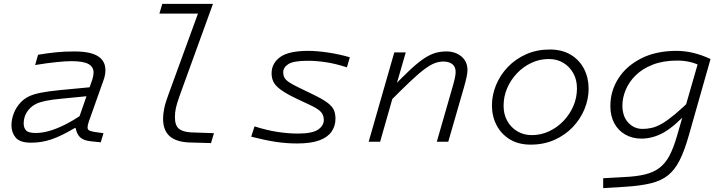

<svg xmlns="http://www.w3.org/2000/svg" viewBox="-20 -730 3724 989"><path d="M164 -45Q196 -45 232 -55Q268 -65 310 -85.5Q352 -106 401 -139L370 -70H364Q297 -30 246 -12.5Q195 5 141 5Q82 5 60.5 -21.5Q39 -48 39 -84Q39 -115 51.5 -147.5Q64 -180 90 -206Q106 -222 128 -233Q150 -244 188.5 -252Q227 -260 290 -266L469 -283L454 -237L300 -222Q245 -217 213 -210Q181 -203 164 -194Q147 -185 136 -174Q118 -156 110 -136Q102 -116 102 -94Q102 -71 114.5 -58Q127 -45 164 -45ZM437 -102Q434 -93 432.5 -86Q431 -79 431 -74Q431 -62 440.5 -57.5Q450 -53 469 -50L513 -44L499 3L450 -2Q410 -6 392.5 -23Q375 -40 370 -70L375 -89L456 -322Q459 -332 460.5 -340.5Q462 -349 462 -356Q462 -385 436 -400Q410 -415 347 -415Q319 -415 270 -410Q221 -405 161 -395L176 -448Q224 -456 267.5 -460.5Q311 -465 363 -465Q446 -465 484.5 -440.5Q523 -416 523 -369Q523 -358 521 -345.5Q519 -333 514 -319Z M816 -710H1051L1036 -660H801ZM848 -244 1018 -710H1077L905 -236Q891 -197 886 -173.5Q881 -150 881 -127Q881 -84 901.5 -67Q922 -50 966 -48L1082 -44L1067 7L959 4Q889 2 854.5 -28Q820 -58 820 -119Q820 -143 826 -172Q832 -201 848 -244Z M1708 -118Q1708 -81 1688 -52Q1668 -23 1625 -7Q1582 9 1511 9Q1456 9 1402 1Q1348 -7 1274 -26L1291 -79Q1354 -59 1409 -50.5Q1464 -42 1514 -42Q1589 -42 1618.5 -62.5Q1648 -83 1648 -112Q1648 -136 1633.5 -153Q1619 -170 1571 -192L1505 -223Q1451 -249 1424 -269.5Q1397 -290 1388 -309.5Q1379 -329 1379 -352Q1379 -404 1423 -436Q1467 -468 1568 -468Q1611 -468 1669 -459.5Q1727 -451 1782 -435L1767 -383Q1709 -402 1659 -409.5Q1609 -417 1568 -417Q1492 -417 1465.5 -400Q1439 -383 1439 -358Q1439 -342 1445 -330.5Q1451 -319 1467.5 -307.5Q1484 -296 1517 -280L1583 -248Q1636 -223 1662.5 -204Q1689 -185 1698.5 -166Q1708 -147 1708 -118Z M2070 -460 2012 -259 1938 0H1879L2011 -460ZM1969 -188 1998 -276Q2057 -338 2098 -375.5Q2139 -413 2169 -432Q2199 -451 2225 -458Q2251 -465 2279 -465Q2326 -465 2357 -439Q2388 -413 2388 -369Q2388 -358 2384.5 -338.5Q2381 -319 2371 -284L2289 0H2230L2314 -292Q2322 -321 2324.5 -335.5Q2327 -350 2327 -360Q2327 -386 2310 -399.5Q2293 -413 2264 -413Q2243 -413 2221.5 -405.5Q2200 -398 2169 -375.5Q2138 -353 2090.5 -308Q2043 -263 1969 -188Z M2812 -475Q2875 -475 2920 -448Q2965 -421 2988.5 -375Q3012 -329 3012 -273Q3012 -220 2991 -168.5Q2970 -117 2930.5 -75.5Q2891 -34 2836 -9.5Q2781 15 2714 15Q2651 15 2606.5 -12Q2562 -39 2538 -85Q2514 -131 2514 -187Q2514 -240 2535 -291.5Q2556 -343 2595.5 -384.5Q2635 -426 2690 -450.5Q2745 -475 2812 -475ZM2719 -34Q2766 -34 2808 -53.5Q2850 -73 2882.5 -107Q2915 -141 2933.5 -184Q2952 -227 2952 -275Q2952 -319 2933 -353Q2914 -387 2881.5 -406.5Q2849 -426 2807 -426Q2760 -426 2718 -406.5Q2676 -387 2643.5 -353Q2611 -319 2592.5 -276Q2574 -233 2574 -185Q2574 -141 2593 -107Q2612 -73 2645 -53.5Q2678 -34 2719 -34Z M3467 -29 3580 -421 3612 -426H3640L3528 -32Q3506 46 3481 95.5Q3456 145 3421 173Q3386 201 3333 214Q3280 227 3202 232L3087 239V188L3196 182Q3259 179 3302.5 168.5Q3346 158 3376.5 135Q3407 112 3428 72.5Q3449 33 3467 -29ZM3598 -386Q3567 -403 3535 -410.5Q3503 -418 3469 -418Q3396 -418 3342.5 -397Q3289 -376 3254.5 -342Q3220 -308 3203 -267Q3186 -226 3186 -187Q3186 -131 3216 -98.5Q3246 -66 3290 -66Q3314 -66 3338 -71.5Q3362 -77 3390.5 -93.5Q3419 -110 3458 -142.5Q3497 -175 3552 -229L3528 -159Q3455 -79 3399 -47.5Q3343 -16 3284 -16Q3237 -16 3200.5 -37Q3164 -58 3144 -95.5Q3124 -133 3124 -184Q3124 -261 3165 -325.5Q3206 -390 3282.5 -429Q3359 -468 3465 -468Q3550 -468 3640 -426Z"/></svg>

Font: Intel One Mono Light
Style: Italic
Weight: 300
Italic angle: -16°
Monospace: yes
Designer: Fred Shallcrass
Foundry: Frere-Jones Type LLC
Version: Version 1.004